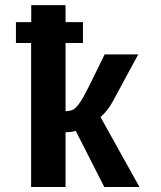

<svg xmlns="http://www.w3.org/2000/svg" viewBox="-20 -745 640 765"><path d="M104 -573.7H43.5V-656.7H104.5V-724.6H241.2V-656.7H310.5V-573.7H241.2V-301.8Q265.1 -302.7 276.4 -311.5Q287.6 -320.3 301.3 -340.8Q314.9 -361.3 335.4 -402.8L397 -528.3H530.8L430.2 -342.3Q408.7 -302.2 380.4 -278.8L535.6 0H395.5L281.7 -223.6Q266.6 -218.3 241.2 -218.3V0H104Z"/></svg>

Font: Liberation Mono
Style: Bold
Weight: 700
Monospace: yes
Designer: Steve Matteson
Foundry: Ascender Corporation
Version: Version 2.1.5